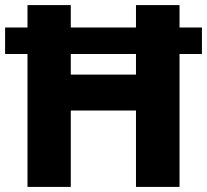

<svg xmlns="http://www.w3.org/2000/svg" viewBox="-20 -734 813 754"><path d="M88 0V-522H0V-626H88V-714H258V-626H514V-714H685V-626H773V-522H685V0H514V-300H258V0ZM258 -441H514V-522H258Z"/></svg>

Font: Noto Sans Bengali ExtraBold
Style: Regular
Weight: 800
Designer: Jelle Bosma - Monotype Design Team
Foundry: Monotype Imaging Inc.
Version: Version 2.003; ttfautohint (v1.8.4.7-5d5b)